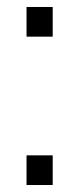

<svg xmlns="http://www.w3.org/2000/svg" viewBox="-20 -530 227 550"><path d="M56 -425V-510H131V-425ZM56 0V-85H131V0Z"/></svg>

Font: Saira Condensed
Style: Regular
Weight: 400
Width: 3
Designer: Hector Gatti with collaboration of the Omnibus-Type team
Foundry: Omnibus-Type
Version: Version 1.101